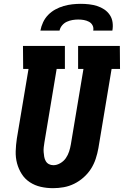

<svg xmlns="http://www.w3.org/2000/svg" viewBox="-20 -975 647 1003"><path d="M257 8Q224 8 193 1Q162 -6 136 -23Q110 -40 93.5 -66Q77 -92 69 -122Q61 -152 62 -185Q63 -218 68 -251L129 -615H101L100 -735H319V-615H276L212 -231Q210 -219 208.5 -206Q207 -193 208 -180.5Q209 -168 211 -156Q213 -144 219 -133.5Q225 -123 235.5 -117.5Q246 -112 259 -112Q277 -112 295 -122.5Q313 -133 324 -149Q335 -165 341 -183.5Q347 -202 350 -220L416 -615H388V-735H606L607 -615H563L494 -201Q489 -173 480 -145.5Q471 -118 455.5 -93.5Q440 -69 417 -48.5Q394 -28 367.5 -15Q341 -2 313 3Q285 8 257 8ZM191 -815Q195 -837 205 -858.5Q215 -880 231.5 -897Q248 -914 269 -925.5Q290 -937 312.5 -943.5Q335 -950 357.5 -952.5Q380 -955 402 -955Q424 -955 445.5 -952.5Q467 -950 487.5 -943.5Q508 -937 525 -925.5Q542 -914 553.5 -897Q565 -880 568 -858.5Q571 -837 567 -815H467Q470 -830 463.5 -842.5Q457 -855 444.5 -861.5Q432 -868 418 -870.5Q404 -873 389 -873Q374 -873 359 -870.5Q344 -868 329.5 -861.5Q315 -855 304.5 -842.5Q294 -830 291 -815Z"/></svg>

Font: Iosevka Etoile Heavy
Style: Italic
Weight: 900
Italic angle: -9°
Designer: Belleve Invis
Foundry: Belleve Invis
Version: Version 22.1.2; ttfautohint (v1.8.4)